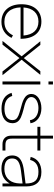

<svg xmlns="http://www.w3.org/2000/svg" viewBox="962 -1722 776 2739"><g transform="rotate(90 1349.5 -352.0)"><path d="M291 -27C167.5 -27 89.5 -112 85 -258H533C533 -445.5 442.5 -555 287 -555C133.5 -555 40 -447.5 40 -270C40 -93.5 138 15 291 15C394.5 15 475.5 -36 520 -129L483.5 -149C446 -73 384.5 -27 291 -27ZM86 -300C95 -434 168.5 -513 287 -513C404.5 -513 475 -438 486.5 -300Z M616 0 808 -242 999 0H1052L832 -273L1047 -540H995L808 -304L620 -540H568L783 -273L563 0Z M1184 -656V-720H1142V-656ZM1184 0V-540H1142V0Z M1531 14C1658.5 14 1737 -45.5 1737 -142C1737 -197 1711.5 -236 1653 -263C1626.5 -275 1584 -289 1538.5 -300.5C1474 -317 1364 -337.5 1364 -412C1364 -470.5 1433.5 -513 1520.5 -513C1617 -513 1683 -467 1695 -391L1738 -399C1724 -492.5 1639 -555 1523.5 -555C1406 -555 1320 -494.5 1320 -413.5C1320 -308.5 1439.5 -284 1527 -260C1568 -249 1605.5 -237 1626.5 -228.5C1677.5 -207 1693 -179 1693 -143C1693 -70 1633 -28 1531 -28C1433.5 -28 1371.5 -64 1348 -139.5L1304 -130C1334 -31.5 1411 14 1531 14Z M1788 -498H1915V-120.5C1915 -46.5 1961.5 0 2035.5 0H2127V-42H2051C1980.5 -42 1957 -66.5 1957 -138V-498H2127V-540H1957V-720.5H1915V-540H1788Z M2433 -555C2317.5 -555 2241.5 -501 2218 -402L2261 -394C2281 -473.5 2337.5 -513 2431 -513C2547.5 -513 2597 -460 2597 -334V-329L2421.5 -307C2293 -291 2197 -256 2197 -137.5C2197 -41 2267 15 2386.5 15C2482.5 15 2556.5 -27 2597 -103.5V0H2639V-338C2639 -482 2569.5 -555 2433 -555ZM2597 -286.5C2597 -262.5 2597 -230.5 2593 -204C2577 -93 2501 -27 2389.5 -27C2291 -27 2240 -65 2240 -137.5C2240 -213 2290 -248 2421.5 -264.5Z"/></g></svg>

Font: Vela Sans ExtLt
Style: Regular
Weight: 200
Designer: Principal design: Mikhail Sharanda - project Manrope.
Design modification: Ravid Balaliev
Foundry: Mikhail Sharanda
Version: Version 1.001